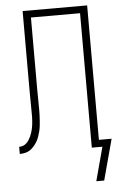

<svg xmlns="http://www.w3.org/2000/svg" viewBox="-60 -777 621 993"><g transform="rotate(-5 250.0 -280.0)"><path d="M440 175H399L446 0H391V-698H136V-315Q136 -291 136.5 -267.5Q137 -244 137 -221Q137 -207 136.5 -192.5Q136 -178 135 -164Q134 -150 132.5 -136Q131 -122 127.5 -108.5Q124 -95 119.5 -81.5Q115 -68 108 -56Q101 -44 91.5 -33Q82 -22 70.5 -14Q59 -6 45 -3Q31 0 17 0V-37Q28 -37 37.5 -40.5Q47 -44 54.5 -51Q62 -58 67.5 -66.5Q73 -75 77.5 -84.5Q82 -94 85 -103.5Q88 -113 90.5 -123.5Q93 -134 94 -144Q95 -154 96 -164Q97 -174 97 -184.5Q97 -195 97 -205Q97 -233 96.5 -260.5Q96 -288 96 -315V-735H431V-37H497Z"/></g></svg>

Font: Iosevka SS04 Extralight
Style: Regular
Weight: 200
Monospace: yes
Designer: Belleve Invis
Foundry: Belleve Invis
Version: Version 19.0.0; ttfautohint (v1.8.4)